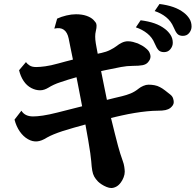

<svg xmlns="http://www.w3.org/2000/svg" viewBox="-20 -880 990 968"><path d="M784.2 -859.9Q823.2 -855 853.5 -844.5Q883.8 -834 907.2 -815.9Q923.8 -803.2 934.8 -785.9Q945.8 -768.6 945.8 -746.1Q945.8 -729 934.1 -714.1Q922.4 -699.2 901.9 -699.2Q883.3 -699.2 874 -709.5Q864.7 -719.7 855 -743.2Q842.3 -773.4 817.4 -793.5Q792.5 -813.5 759.8 -824.2ZM729 -453.1Q744.1 -453.1 758.8 -450.4Q773.4 -447.8 786.1 -440.9Q797.9 -435.1 811.8 -424.3Q825.7 -413.6 837.9 -403.8Q849.1 -395 852.5 -384.3Q856 -373.5 856 -365.2Q856 -356 850.8 -348.6Q845.7 -341.3 838.9 -335.9Q828.6 -328.1 814.2 -325Q799.8 -321.8 773.9 -321.8Q750.5 -321.8 720.9 -318.8Q691.4 -315.9 658.9 -310.5Q626.5 -305.2 594.2 -297.9Q582 -294.9 568.1 -292Q554.2 -289.1 539.6 -285.2Q549.8 -242.7 559.1 -206.3Q568.4 -169.9 575.2 -144Q580.6 -124.5 586.4 -105.5Q592.3 -86.4 599.1 -67.9Q604.5 -53.7 606.7 -38.3Q608.9 -22.9 608.9 -14.2Q608.9 -0.5 603.3 13.9Q597.7 28.3 589.8 39.1Q579.1 54.2 566.2 61Q553.2 67.9 541 67.9Q530.3 67.9 517.1 62.5Q503.9 57.1 492.4 49.6Q481 42 474.1 35.2Q461.9 22.5 455.1 10.3Q448.2 -2 445.1 -20Q441.9 -38.1 439.9 -67.9Q439 -81.1 435.1 -108.4Q431.2 -135.7 424.8 -172.9Q418.5 -210 410.6 -252.4Q380.9 -244.6 352.1 -236.1Q323.2 -227.5 295.9 -219.2Q272 -211.4 251.2 -202.9Q230.5 -194.3 217.8 -187Q203.1 -177.7 190.7 -172.9Q178.2 -168 166 -167Q154.8 -166.5 144 -168.9Q133.3 -171.4 121.1 -178.2Q97.7 -191.4 79.8 -217Q62 -242.7 53.2 -276.9L87.9 -321.8Q105.5 -293 147 -293Q167 -293 196.8 -297.4Q226.6 -301.8 271 -313Q300.3 -320.3 331.5 -328.4Q362.8 -336.4 394 -344.2Q391.1 -360.4 387.9 -376.5Q384.8 -392.6 381.8 -408.2Q377.4 -430.7 373.5 -451.2Q369.6 -471.7 365.7 -490.7Q344.7 -484.9 324.2 -478.5Q303.7 -472.2 285.2 -465.8Q267.1 -460 251.7 -452.9Q236.3 -445.8 224.1 -438Q214.4 -432.1 203.9 -428.5Q193.4 -424.8 182.1 -424.8Q171.4 -424.8 160.4 -427.5Q149.4 -430.2 138.2 -436Q114.7 -448.2 99.1 -471.7Q83.5 -495.1 76.2 -525.9L110.8 -566.9Q117.2 -557.6 129.4 -549.8Q141.6 -542 162.1 -542Q180.7 -542 208 -545.7Q235.4 -549.3 273.9 -560.1Q292.5 -565.4 310.8 -570.1Q329.1 -574.7 347.7 -579.6Q340.8 -613.3 335.4 -639.9Q330.1 -666.5 326.2 -686Q319.8 -716.8 302.2 -729.7Q284.7 -742.7 253.9 -735.8L268.1 -786.1Q289.1 -795.9 314.7 -802Q340.3 -808.1 362.8 -808.1Q393.6 -808.1 416 -800.3Q438.5 -792.5 451.2 -779.8Q457 -773.9 461.9 -767.3Q466.8 -760.7 466.8 -751Q466.8 -746.1 466.1 -738.5Q465.3 -731 462.9 -722.2Q457 -698.7 462.9 -662.1Q464.4 -653.3 466.8 -640.1Q469.2 -627 472.7 -608.9Q477.1 -609.9 481.4 -611.1Q485.8 -612.3 490.2 -612.8Q515.6 -618.2 535.4 -628.2Q555.2 -638.2 567.9 -647.9Q579.1 -657.2 594.2 -664.6Q609.4 -671.9 625 -671.9Q637.7 -671.9 650.4 -668.7Q663.1 -665.5 674.8 -661.1Q686 -656.2 696.5 -650.1Q707 -644 714.8 -637.2Q729 -626 733.9 -614.7Q738.8 -603.5 738.8 -596.2Q738.8 -586.9 735.8 -580.6Q732.9 -574.2 726.1 -565.9Q716.3 -554.7 698.5 -551.3Q680.7 -547.9 648.9 -547.9Q620.6 -547.9 590.6 -542.2Q560.5 -536.6 528.8 -529.8Q519.5 -527.8 509.5 -525.9Q499.5 -523.9 489.7 -521.5Q497.1 -485.8 505.9 -440.9Q509.3 -424.8 512.5 -408.7Q515.6 -392.6 519 -376.5Q539.1 -381.8 558.1 -386.2Q577.1 -390.6 595.2 -395Q617.7 -400.4 638.7 -408.9Q659.7 -417.5 680.2 -434.1Q688.5 -440.9 702.4 -447Q716.3 -453.1 729 -453.1ZM689 -777.8Q728 -772.9 758.3 -762.5Q788.6 -752 812 -733.9Q828.6 -721.2 839.8 -703.9Q851.1 -686.5 851.1 -664.1Q851.1 -647 839.1 -632.1Q827.1 -617.2 807.1 -617.2Q788.6 -617.2 779.1 -627.4Q769.5 -637.7 759.8 -661.1Q747.6 -691.4 722.4 -711.4Q697.3 -731.4 665 -742.2Z"/></svg>

Font: BIZ UDPMincho
Style: Bold
Weight: 700
Designer: TypeBank Co., Ltd.
Foundry: Morisawa Inc.
Version: Version 1.06